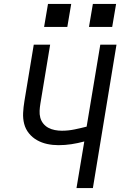

<svg xmlns="http://www.w3.org/2000/svg" viewBox="-20 -964 640 984"><path d="M372 0 412 -239Q379 -230 346 -225Q313 -220 280 -220Q250 -220 222 -226Q194 -232 170 -245.5Q146 -259 128.5 -280.5Q111 -302 104 -329Q97 -356 98.5 -385.5Q100 -415 105 -445L153 -735H237L187 -433Q184 -415 183 -396.5Q182 -378 186.5 -361Q191 -344 202 -330.5Q213 -317 228 -309Q243 -301 261 -297.5Q279 -294 297 -294Q329 -294 361 -300.5Q393 -307 424 -315L494 -735H577L456 0ZM436 -826 456 -944H575L555 -826ZM206 -826 226 -944H345L325 -826Z"/></svg>

Font: Iosevka SS04 Extended Oblique
Style: Regular
Weight: 400
Width: 7
Italic angle: -9°
Monospace: yes
Designer: Belleve Invis
Foundry: Belleve Invis
Version: Version 19.0.0; ttfautohint (v1.8.4)